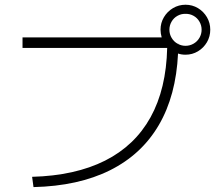

<svg xmlns="http://www.w3.org/2000/svg" viewBox="-20 -802 904 803"><path d="M679.2 -601.6H74.2V-645.5H656.2Q651.4 -662.6 651.4 -677.7Q651.4 -706.1 665.5 -730Q679.7 -753.9 703.6 -768.1Q727.5 -782.2 755.9 -782.2Q784.2 -782.2 807.9 -768.1Q831.5 -753.9 845.5 -730Q859.4 -706.1 859.4 -677.7Q859.4 -649.4 845.5 -625.5Q831.5 -601.6 807.9 -587.4Q784.2 -573.2 755.9 -573.2Q738.8 -573.2 724.6 -578.1Q716.3 -402.3 644.3 -279.1Q572.3 -155.8 439.9 -89.8Q307.6 -23.9 120.1 -19.5L114.3 -62.5Q294.4 -67.4 419.2 -130.1Q543.9 -192.9 609.6 -311.5Q675.3 -430.2 679.2 -601.6ZM823.2 -677.7Q823.2 -695.8 814.2 -711.4Q805.2 -727.1 789.6 -735.8Q773.9 -744.6 755.9 -744.1Q737.8 -744.6 722.2 -735.8Q706.5 -727.1 697.5 -711.4Q688.5 -695.8 688.5 -677.7Q688.5 -659.2 697.8 -643.6Q707 -627.9 722.7 -619.1H725.6V-617.7Q739.7 -610.4 755.9 -610.4Q773.9 -610.4 789.6 -619.4Q805.2 -628.4 814.2 -644Q823.2 -659.7 823.2 -677.7Z"/></svg>

Font: Pretendard GOV ExtraLight
Style: Regular
Weight: 200
Designer: Base glyphs from Inter by Rasmus Andersson; Hangeul glyphs from Noto Sans CJK(Source Han Sans) by Jang Soo-young and Kan
Foundry: Kil Hyung-jin
Version: Version 1.309